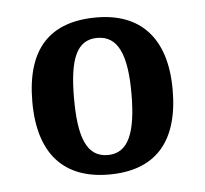

<svg xmlns="http://www.w3.org/2000/svg" viewBox="-36 -756 440 413"><g transform="rotate(-5 184.5 -549.5)"><path d="M184 -380C283 -380 336 -436 336 -550C336 -664 279 -719 186 -719C85 -719 33 -664 33 -550C33 -436 88 -380 184 -380ZM185 -422C139 -422 123 -466 123 -550C123 -633 139 -675 184 -675C229 -675 247 -633 247 -550C247 -466 230 -422 185 -422Z"/></g></svg>

Font: Noto Serif Sinhala Condensed SemiBold
Style: Regular
Weight: 600
Width: 3
Designer: Jelle Bosma - Monotype Design Team
Foundry: Monotype Imaging Inc.
Version: Version 2.007